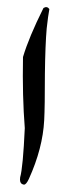

<svg xmlns="http://www.w3.org/2000/svg" viewBox="-20 -559 186 526"><path d="M115.2 -534.2Q111.8 -516.1 107.9 -481Q104 -436 103 -356.9Q103 -266.1 101.1 -230Q97.2 -152.8 59.1 -68.8Q51.8 -53.2 45.9 -53.2Q43 -53.2 40 -55.2Q33.2 -59.1 35.2 -73.2Q43 -100.1 47.9 -208Q41 -294.9 43 -402.8Q59.1 -457 99.1 -537.1Q108.9 -543 115.2 -534.2Z"/></svg>

Font: Jameel Khushkhat-L
Style: Regular
Weight: 400
Version: Version 3.5